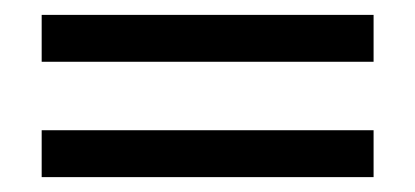

<svg xmlns="http://www.w3.org/2000/svg" viewBox="-20 -471 558 258"><path d="M36 -388V-451H482V-388ZM36 -233V-296H482V-233Z"/></svg>

Font: Platypi Light
Style: Bold
Weight: 700
Version: Version 1.200